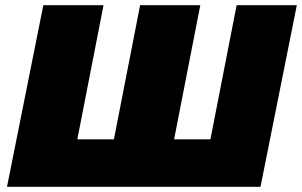

<svg xmlns="http://www.w3.org/2000/svg" viewBox="-20 -720 1164 740"><path d="M7 0 147 -700H379L278 -183H419L520 -700H752L651 -183H791L892 -700H1124L984 0Z"/></svg>

Font: Argentum Sans Black
Style: Italic
Weight: 900
Italic angle: -11°
Designer: Julieta Ulanovsky (font), Cristiano Sobral (main changes and remaster)
Foundry: Julieta Ulanovsky (font), Cristiano Sobral (main changes and remaster)
Version: Version 2.007;June 15, 2022;FontCreator 14.0.0.2814 64-bit; 